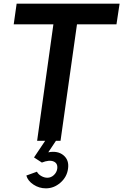

<svg xmlns="http://www.w3.org/2000/svg" viewBox="-20 -770 674 1050"><path d="M71 -750H634L617 -637H401L311 0H286L244 63Q296 53 327.5 79.5Q359 106 352 153Q346 198 310.5 229Q275 260 231 260Q194 260 163 239.5Q132 219 124 190L182 169Q189 183 205.5 192.5Q222 202 239 202Q259 202 274.5 187.5Q290 173 293 153Q297 123 273 113Q249 103 209 119L166 91L227 0H183L272 -637H55Z"/></svg>

Font: Oakes Grotesk
Style: Bold Italic
Weight: 600
Italic angle: -8°
Designer: Samuel Oakes
Foundry: Samuel Oakes
Version: Version 1.000;PS 001.000;hotconv 1.0.88;makeotf.lib2.5.64775